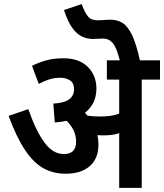

<svg xmlns="http://www.w3.org/2000/svg" viewBox="-20 -916 800 936"><path d="M460 -212Q460 -143 417.5 -106Q375 -69 300 -69Q241 -69 193 -95Q145 -121 103 -183Q61 -245 22 -351L118 -384Q155 -278 196.5 -221.5Q238 -165 291 -165Q351 -165 351 -225Q351 -255 339 -280Q327 -305 305 -327Q278 -321 247 -319L240 -411Q294 -414 317.5 -432Q341 -450 341 -481Q341 -511 321.5 -524Q302 -537 274 -537Q246 -537 220.5 -529Q195 -521 169 -507L136 -595Q165 -610 202.5 -621Q240 -632 288 -632Q366 -632 408 -590Q450 -548 450 -484Q450 -410 394 -366Q400 -360 407 -352Q435 -348 467 -348Q494 -348 516.5 -351Q539 -354 561 -362V-528H501V-622H564Q548 -685 529.5 -706.5Q511 -728 482 -728Q470 -728 457.5 -727Q445 -726 434 -726Q405 -726 379.5 -738Q354 -750 332 -780.5Q310 -811 292 -867L378 -896Q394 -853 409.5 -835Q425 -817 457 -817Q473 -817 487 -818.5Q501 -820 518 -820Q552 -820 577.5 -804Q603 -788 623.5 -745.5Q644 -703 662 -622H760V-528H671V0H561V-267Q542 -260 522 -258Q502 -256 480 -256Q468 -256 455 -257Q460 -235 460 -212Z"/></svg>

Font: Noto Sans Devanagari SemiCondensed SemiBold
Style: Regular
Weight: 600
Width: 4
Designer: Jelle Bosma - Monotype Design Team
Foundry: Monotype Imaging Inc.
Version: Version 2.004; ttfautohint (v1.8.4.7-5d5b)